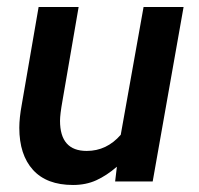

<svg xmlns="http://www.w3.org/2000/svg" viewBox="-20 -517 567 547"><path d="M35 -153Q35 -181 42 -219L90 -497H204L158 -230Q151 -191 151 -173Q151 -87 227 -87Q284 -87 324 -133L389 -497H503L415 0H308L313 -42Q284 -17 254.5 -3.5Q225 10 188 10Q113 10 74 -33Q35 -76 35 -153Z"/></svg>

Font: Cabin SemiBold
Style: Italic
Weight: 600
Italic angle: -7°
Designer: Pablo Impallari
Foundry: Pablo Impallari. http://www.impallari.com Igino Marini. http://www.ikern.com
Version: Version 2.200